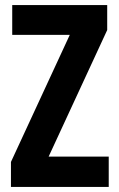

<svg xmlns="http://www.w3.org/2000/svg" viewBox="-20 -734 468 754"><path d="M407 0H23V-98L254 -597H28V-714H401V-616L171 -119H407Z"/></svg>

Font: Noto Sans Lao ExtraCondensed
Style: Bold
Weight: 700
Width: 2
Designer: Monotype Design Team
Foundry: Monotype Imaging Inc.
Version: Version 2.003; ttfautohint (v1.8.4.7-5d5b)